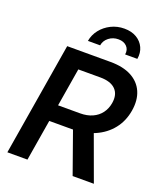

<svg xmlns="http://www.w3.org/2000/svg" viewBox="-168 -1054 983 1162"><g transform="rotate(20 323.5 -473.0)"><path d="M20 0 140.6 -727.5H419.9Q501 -727.5 554.7 -699Q608.4 -670.4 631.3 -618.2Q654.3 -565.9 642.6 -495.1Q630.9 -424.3 589.8 -372.8Q548.8 -321.3 484.6 -293.2Q420.4 -265.1 338.4 -265.1H140.1L157.7 -372.1H353.5Q397.9 -372.1 431.9 -387.5Q465.8 -402.8 486.8 -430.9Q507.8 -459 514.2 -496.6Q523.9 -554.7 492.2 -586.4Q460.4 -618.2 393.6 -618.2H252L149.4 0ZM440.4 0 323.7 -328.6H457L577.1 0ZM430.7 -945.8Q477.1 -945.8 509.8 -926.3Q542.5 -906.7 557.6 -873.8Q572.8 -840.8 565.9 -800.3H487.3Q492.7 -832 473.1 -852.3Q453.6 -872.6 418.9 -872.6Q383.8 -872.6 357.7 -852.3Q331.5 -832 326.2 -800.3H247.6Q254.4 -840.8 280.3 -873.8Q306.2 -906.7 345.5 -926.3Q384.8 -945.8 430.7 -945.8Z"/></g></svg>

Font: Inter 28pt SemiBold
Style: Italic
Weight: 600
Italic angle: -9.3988°
Designer: Rasmus Andersson
Foundry: rsms
Version: Version 4.001;git-66647c0bb